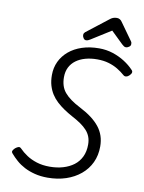

<svg xmlns="http://www.w3.org/2000/svg" viewBox="-129 -1352 1094 1459"><g transform="rotate(10 418.5 -622.5)"><path d="M342 21Q288 21 243 9.5Q198 -2 162.5 -20.5Q127 -39 99 -63.5Q71 -88 49 -114Q39 -125 45 -136Q51 -147 61 -156Q75 -167 85.5 -170Q96 -173 106 -163Q131 -137 165 -114.5Q199 -92 243.5 -78Q288 -64 343 -64Q399 -64 446.5 -78Q494 -92 529 -118.5Q564 -145 583.5 -185.5Q603 -226 603 -280Q603 -313 593 -339.5Q583 -366 563 -388Q543 -410 514 -430Q485 -450 447 -470Q412 -489 381 -510Q350 -531 324 -555Q298 -579 279.5 -608Q261 -637 250.5 -672.5Q240 -708 240 -753Q240 -810 262.5 -857.5Q285 -905 327 -940.5Q369 -976 428 -995.5Q487 -1015 559 -1015Q616 -1015 666 -998.5Q716 -982 757.5 -955.5Q799 -929 828 -898Q839 -888 836.5 -876.5Q834 -865 821 -853Q810 -842 797.5 -840Q785 -838 776 -846Q750 -869 718.5 -888Q687 -907 647.5 -918.5Q608 -930 559 -930Q510 -930 468.5 -918.5Q427 -907 396.5 -884.5Q366 -862 349.5 -829Q333 -796 333 -753Q333 -718 342 -689Q351 -660 370.5 -636.5Q390 -613 421 -590.5Q452 -568 497 -545Q546 -520 583.5 -491.5Q621 -463 646 -431.5Q671 -400 683.5 -362.5Q696 -325 696 -281Q696 -213 670 -157.5Q644 -102 596 -62Q548 -22 483.5 -0.5Q419 21 342 21ZM449 -1058Q437 -1058 429 -1070Q421 -1082 421 -1093Q421 -1103 424.5 -1108Q428 -1113 432 -1117L594 -1243Q609 -1256 622.5 -1261Q636 -1266 652 -1266Q665 -1266 675.5 -1259.5Q686 -1253 694 -1240L787 -1110Q792 -1103 792.5 -1097.5Q793 -1092 793 -1087Q793 -1075 780 -1066.5Q767 -1058 758 -1058Q748 -1058 741 -1063Q734 -1068 726 -1075L633 -1165L480 -1069Q473 -1065 465.5 -1061.5Q458 -1058 449 -1058Z"/></g></svg>

Font: Playwrite MX
Style: Regular
Weight: 400
Designer: Veronika Burian, José Scaglione
Foundry: TypeTogether
Version: Version 1.002